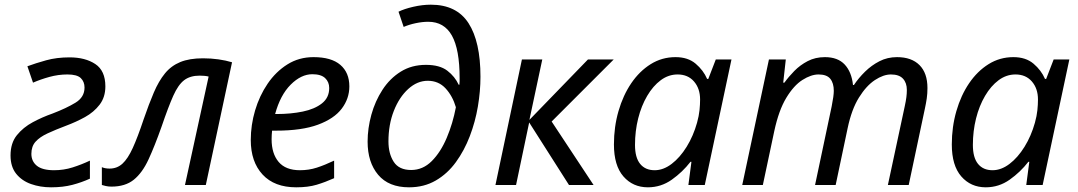

<svg xmlns="http://www.w3.org/2000/svg" viewBox="-20 -790 4605 820"><path d="M198 10Q152 10 112.5 -4Q73 -18 49 -48Q25 -78 25 -126Q25 -179 52 -212.5Q79 -246 120 -268Q161 -290 204 -305Q264 -328 302.5 -351.5Q341 -375 341 -416Q341 -441 325 -456.5Q309 -472 268 -472Q229 -472 191 -461.5Q153 -451 121 -437L97 -507Q132 -520 177 -532.5Q222 -545 277 -545Q344 -545 387 -516.5Q430 -488 430 -421Q430 -375 405.5 -343Q381 -311 343 -290Q305 -269 262 -253Q217 -236 183.5 -220.5Q150 -205 132 -185Q114 -165 114 -133Q114 -101 137.5 -82Q161 -63 211 -63Q252 -63 290 -75Q328 -87 364 -104V-27Q329 -11 289 -0.5Q249 10 198 10Z M456 7Q443 7 432 4.5Q421 2 415 0V-76Q429 -70 448 -70Q480 -70 503 -91Q526 -112 547 -158Q568 -204 593 -279Q616 -346 637 -395Q658 -444 684.5 -476.5Q711 -509 750 -525Q789 -541 847 -541Q881 -541 913 -536.5Q945 -532 971 -524L859 0H770L871 -463Q864 -465 854 -466Q844 -467 833 -467Q792 -467 766.5 -447.5Q741 -428 720 -381Q699 -334 670 -249Q641 -167 614.5 -109.5Q588 -52 551.5 -22.5Q515 7 456 7Z M1245 10Q1152 10 1101.5 -44.5Q1051 -99 1051 -192Q1051 -256 1069.5 -318.5Q1088 -381 1123 -432.5Q1158 -484 1207.5 -515Q1257 -546 1319 -546Q1395 -546 1433.5 -513Q1472 -480 1472 -421Q1472 -369 1439.5 -326Q1407 -283 1338 -257.5Q1269 -232 1159 -232H1142Q1141 -223 1140.5 -213Q1140 -203 1140 -195Q1140 -134 1170 -98.5Q1200 -63 1261 -63Q1299 -63 1333 -74Q1367 -85 1407 -104V-29Q1369 -12 1332.5 -1Q1296 10 1245 10ZM1155 -303H1162Q1222 -303 1273 -313.5Q1324 -324 1355 -348.5Q1386 -373 1386 -414Q1386 -440 1368.5 -456.5Q1351 -473 1314 -473Q1266 -473 1221.5 -428.5Q1177 -384 1155 -303Z M1727 10Q1640 10 1595 -43.5Q1550 -97 1550 -185Q1550 -242 1566 -300Q1582 -358 1613.5 -406.5Q1645 -455 1691.5 -484Q1738 -513 1799 -513Q1858 -513 1890.5 -488Q1923 -463 1939 -428H1942Q1943 -436 1943 -443.5Q1943 -451 1943 -456Q1943 -579 1910 -638Q1877 -697 1809 -697Q1784 -697 1755.5 -691Q1727 -685 1704 -675L1682 -740Q1706 -752 1745 -761Q1784 -770 1820 -770Q1930 -770 1981 -691Q2032 -612 2032 -462Q2032 -401 2021 -335.5Q2010 -270 1986.5 -208.5Q1963 -147 1927 -97.5Q1891 -48 1841 -19Q1791 10 1727 10ZM1736 -64Q1786 -64 1824 -102Q1862 -140 1888 -201.5Q1914 -263 1927 -332Q1913 -380 1883 -412.5Q1853 -445 1807 -445Q1762 -445 1723.5 -410Q1685 -375 1662 -316.5Q1639 -258 1639 -186Q1639 -134 1661.5 -99Q1684 -64 1736 -64Z M2096 0 2209 -536H2296L2241 -278L2491 -536H2601L2336 -271L2515 0H2410L2240 -267L2184 0Z M2747 10Q2683 10 2642.5 -36.5Q2602 -83 2602 -173Q2602 -248 2621.5 -315.5Q2641 -383 2676 -434.5Q2711 -486 2759 -516Q2807 -546 2865 -546Q2918 -546 2951 -518Q2984 -490 3000 -453H3005L3037 -536H3104L2990 0H2920L2933 -99H2929Q2895 -55 2849 -22.5Q2803 10 2747 10ZM2776 -63Q2813 -63 2848.5 -90Q2884 -117 2912.5 -163Q2941 -209 2957 -266Q2965 -295 2967.5 -319.5Q2970 -344 2970 -365Q2970 -412 2944 -442Q2918 -472 2874 -472Q2835 -472 2802 -447.5Q2769 -423 2744 -380.5Q2719 -338 2705.5 -284Q2692 -230 2692 -171Q2692 -117 2714 -90Q2736 -63 2776 -63Z M3150 0 3264 -536H3336L3325 -437H3330Q3348 -462 3372.5 -487Q3397 -512 3429.5 -529Q3462 -546 3503 -546Q3558 -546 3587.5 -514.5Q3617 -483 3623 -427H3627Q3647 -457 3674.5 -484Q3702 -511 3736 -528.5Q3770 -546 3811 -546Q3873 -546 3907 -512Q3941 -478 3941 -414Q3941 -390 3938 -369.5Q3935 -349 3930 -326L3861 0H3772L3844 -336Q3849 -359 3851 -375Q3853 -391 3853 -406Q3853 -436 3836.5 -454Q3820 -472 3785 -472Q3753 -472 3716.5 -448Q3680 -424 3648.5 -373.5Q3617 -323 3600 -242L3549 0H3461L3532 -336Q3541 -381 3541 -402Q3541 -435 3526 -453.5Q3511 -472 3476 -472Q3444 -472 3407 -448.5Q3370 -425 3338 -372Q3306 -319 3287 -231L3238 0Z M4190 10Q4126 10 4085.5 -36.5Q4045 -83 4045 -173Q4045 -248 4064.5 -315.5Q4084 -383 4119 -434.5Q4154 -486 4202 -516Q4250 -546 4308 -546Q4361 -546 4394 -518Q4427 -490 4443 -453H4448L4480 -536H4547L4433 0H4363L4376 -99H4372Q4338 -55 4292 -22.5Q4246 10 4190 10ZM4219 -63Q4256 -63 4291.5 -90Q4327 -117 4355.5 -163Q4384 -209 4400 -266Q4408 -295 4410.5 -319.5Q4413 -344 4413 -365Q4413 -412 4387 -442Q4361 -472 4317 -472Q4278 -472 4245 -447.5Q4212 -423 4187 -380.5Q4162 -338 4148.5 -284Q4135 -230 4135 -171Q4135 -117 4157 -90Q4179 -63 4219 -63Z"/></svg>

Font: Manna Sans
Style: Italic
Weight: 400
Italic angle: -12°
Designer: Monotype Design Team
Foundry: Monotype Imaging Inc.
Version: Version 2.001.1; ttfautohint (v1.8.2)